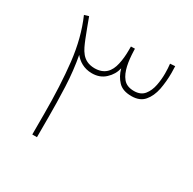

<svg xmlns="http://www.w3.org/2000/svg" viewBox="-139 -759 907 903"><g transform="rotate(30 314.5 -308.0)"><path d="M456.5 -389.2C487.3 -389.2 510.3 -398.4 525.9 -417C541.5 -435.1 552.2 -459 558.1 -487.8C563.5 -516.6 566.4 -546.4 566.4 -577.6C566.4 -589.4 565.9 -602.1 565.4 -614.3L538.6 -612.3C540.5 -596.7 541.5 -579.6 541.5 -561C541.5 -539.6 539.6 -517.6 535.2 -495.6C530.8 -473.1 522.5 -454.1 510.3 -439C498 -423.8 479.5 -416 455.6 -416C429.2 -416 409.7 -423.8 396.5 -439.9C370.1 -471.7 362.8 -524.9 360.8 -577.6L360.4 -590.8L338.9 -590.3V-570.3C338.9 -542.5 336.4 -517.1 331.1 -493.7C320.8 -446.8 294.9 -416 240.7 -416C174.3 -417 155.8 -465.3 136.2 -512.7C120.6 -551.3 110.8 -580.1 97.2 -615.7L73.2 -608.4C102.1 -542.5 121.1 -468.8 130.4 -387.2C139.6 -305.7 144 -213.4 144 -110.8V0H169.4V-109.4C169.4 -159.7 168.5 -213.9 166 -272C163.6 -330.1 157.2 -384.3 147.9 -434.6C167.5 -410.6 197.8 -389.2 242.2 -389.2C271 -389.2 294.9 -397.9 314 -416C333 -433.6 345.2 -454.6 350.6 -478.5C357.4 -452.6 369.1 -431.6 385.3 -414.6C401.4 -397.5 425.3 -389.2 456.5 -389.2Z"/></g></svg>

Font: Vazirmatn Thin
Style: Regular
Weight: 100
Designer: Saber Rastikerdar
Foundry: Saber Rastikerdar
Version: Version 33.003